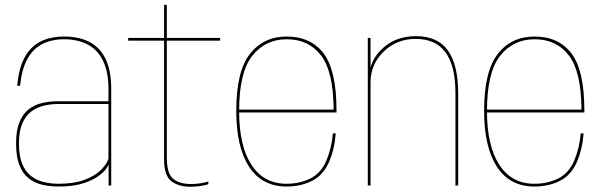

<svg xmlns="http://www.w3.org/2000/svg" viewBox="-20 -744 2428 770"><path d="M215.5 4Q265 4 300.8 -5.2Q336.5 -14.5 360.5 -28.8Q384.5 -43 398 -58Q411.5 -73 415.5 -85V0H426V-387Q426 -462 403.2 -508.2Q380.5 -554.5 338.2 -576Q296 -597.5 237 -597.5Q196.5 -597.5 163.8 -586.5Q131 -575.5 107 -552Q83 -528.5 68.2 -491Q53.5 -453.5 49 -400H60.5Q67 -466 89.5 -507Q112 -548 149.2 -567.2Q186.5 -586.5 237 -586.5Q292 -586.5 331.8 -565.5Q371.5 -544.5 393.2 -500.2Q415 -456 415 -386V-338H212.5Q178.5 -338 148 -330.8Q117.5 -323.5 94.2 -305Q71 -286.5 57.8 -253.5Q44.5 -220.5 44.5 -168.5Q44.5 -115.5 57.8 -81.8Q71 -48 94.5 -29.2Q118 -10.5 149 -3.2Q180 4 215.5 4ZM216 -7Q184 -7 155.2 -14Q126.5 -21 104 -38.5Q81.5 -56 68.8 -87.5Q56 -119 56 -168.5Q56 -217 69.2 -248.2Q82.5 -279.5 105 -296.5Q127.5 -313.5 155.8 -320.2Q184 -327 214 -327H415V-107Q407.5 -84.5 383.5 -61.2Q359.5 -38 318 -22.5Q276.5 -7 216 -7Z M744 5Q781.5 5 815.5 -5V-16Q782 -6 746 -6Q699.5 -6 674.2 -27.2Q649 -48.5 649 -112V-581H863V-592H649V-724.5H638V-592H494V-581H638V-106Q638 -39.5 667.2 -17.2Q696.5 5 744 5Z M1129 4V-7Q1037.5 -7 988.5 -83Q939 -158.5 939 -299Q939 -453.5 991.5 -520Q1044 -586.5 1130 -586.5Q1218.5 -586.5 1268 -521Q1317 -456.5 1318 -304.5H934V-293H1329.5Q1329.5 -298 1329.5 -301.5Q1329.5 -461 1278 -529.5Q1226 -597.5 1130 -597.5Q1037 -597.5 982.5 -528Q927.5 -458.5 927.5 -299Q927.5 -153.5 979.5 -74.5Q1031 4 1129 4ZM1129 -7V4Q1186 4 1231 -18.5Q1276 -41 1299 -93Q1321.5 -144.5 1326.5 -209H1315Q1310 -149.5 1288.5 -99Q1266.5 -48.5 1223.5 -27.5Q1180.5 -7 1129 -7Z M1455 0H1466V-458V-592H1455ZM1806.5 0H1817.5V-369Q1817.5 -483.5 1776.5 -541.2Q1735.5 -599 1648 -599Q1567.5 -599 1514.5 -550.2Q1461.5 -501.5 1461.5 -436.5L1466 -413.5Q1466 -486 1518.5 -537Q1571 -588 1647.5 -588Q1727 -588 1766.8 -534Q1806.5 -480 1806.5 -371Z M2123 4V-7Q2031.5 -7 1982.5 -83Q1933 -158.5 1933 -299Q1933 -453.5 1985.5 -520Q2038 -586.5 2124 -586.5Q2212.5 -586.5 2262 -521Q2311 -456.5 2312 -304.5H1928V-293H2323.5Q2323.5 -298 2323.5 -301.5Q2323.5 -461 2272 -529.5Q2220 -597.5 2124 -597.5Q2031 -597.5 1976.5 -528Q1921.5 -458.5 1921.5 -299Q1921.5 -153.5 1973.5 -74.5Q2025 4 2123 4ZM2123 -7V4Q2180 4 2225 -18.5Q2270 -41 2293 -93Q2315.5 -144.5 2320.5 -209H2309Q2304 -149.5 2282.5 -99Q2260.5 -48.5 2217.5 -27.5Q2174.5 -7 2123 -7Z"/></svg>

Font: Anybody Thin
Style: Regular
Weight: 100
Designer: Tyler Finck
Foundry: Etcetera Type Company
Version: Version 1.114;gftools[0.9.25]